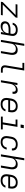

<svg xmlns="http://www.w3.org/2000/svg" viewBox="2608 -3384 783 6040"><g transform="rotate(90 3000.0 -363.5)"><path d="M35 0 45 -58 451 -462H111L121 -520H539L529 -462L123 -58H462L452 0Z M803 8Q803 8 803 8Q803 8 803 8H802Q780 8 758 4.5Q736 1 716.5 -8Q697 -17 682.5 -32Q668 -47 660 -67Q652 -87 650.5 -109Q649 -131 652 -154Q656 -173 663.5 -192.5Q671 -212 685.5 -228Q700 -244 718.5 -255.5Q737 -267 756 -274.5Q775 -282 795 -287Q815 -292 835 -295.5Q855 -299 875 -299.5Q895 -300 914 -300H1037L1043 -335Q1046 -354 1045 -372.5Q1044 -391 1037.5 -407.5Q1031 -424 1018.5 -436.5Q1006 -449 990 -456.5Q974 -464 956 -467Q938 -470 919 -470Q895 -470 870 -465.5Q845 -461 821.5 -449Q798 -437 781 -416Q764 -395 759 -370H694Q699 -394 710.5 -417Q722 -440 739 -459Q756 -478 778 -492Q800 -506 823.5 -514Q847 -522 871 -525Q895 -528 919 -528Q947 -528 974.5 -524Q1002 -520 1026.5 -508.5Q1051 -497 1069.5 -478Q1088 -459 1098.5 -434.5Q1109 -410 1110 -382Q1111 -354 1106 -326L1052 0H987L1004 -102Q988 -76 966 -54Q944 -32 917 -18Q890 -4 860.5 2Q831 8 803 8ZM835 -50Q856 -50 878 -54Q900 -58 920.5 -67Q941 -76 959 -91Q977 -106 990 -125Q1003 -144 1010.5 -165Q1018 -186 1022 -208L1027 -242H914Q900 -242 886 -241.5Q872 -241 857.5 -239.5Q843 -238 829 -235.5Q815 -233 800.5 -229Q786 -225 772.5 -218.5Q759 -212 746.5 -203Q734 -194 727 -180.5Q720 -167 717 -153Q713 -129 721.5 -107Q730 -85 747.5 -72Q765 -59 788 -54.5Q811 -50 835 -50Z M1235 0 1357 -735H1422L1371 -429Q1385 -452 1405.5 -471.5Q1426 -491 1450 -504Q1474 -517 1500.5 -522.5Q1527 -528 1552 -528Q1581 -528 1608 -521Q1635 -514 1655 -497Q1675 -480 1687 -455.5Q1699 -431 1703.5 -404Q1708 -377 1706.5 -349Q1705 -321 1701 -292L1652 0H1587L1637 -302Q1641 -323 1641.5 -344Q1642 -365 1637.5 -384.5Q1633 -404 1623 -421Q1613 -438 1597 -449.5Q1581 -461 1561 -465.5Q1541 -470 1520 -470Q1501 -470 1481.5 -466.5Q1462 -463 1443.5 -454Q1425 -445 1409 -431Q1393 -417 1381.5 -400Q1370 -383 1363.5 -364Q1357 -345 1354 -325L1300 0Z M2171 0Q2149 0 2128.5 -3.5Q2108 -7 2090 -16.5Q2072 -26 2059.5 -41.5Q2047 -57 2040.5 -76Q2034 -95 2034 -116.5Q2034 -138 2037 -159L2123 -677H1958V-735H2198L2101 -150Q2098 -132 2099.5 -114.5Q2101 -97 2110.5 -83.5Q2120 -70 2136.5 -64Q2153 -58 2171 -58H2265V0Z M2504 0 2590 -520H2656L2638 -414Q2651 -439 2669.5 -461Q2688 -483 2711.5 -498.5Q2735 -514 2761.5 -521Q2788 -528 2814 -528Q2835 -528 2854.5 -524Q2874 -520 2889.5 -509Q2905 -498 2915 -481.5Q2925 -465 2929 -445.5Q2933 -426 2932 -405.5Q2931 -385 2928 -365H2862Q2866 -384 2865.5 -403Q2865 -422 2856.5 -438Q2848 -454 2831 -462Q2814 -470 2795 -470Q2773 -470 2750.5 -465Q2728 -460 2708 -447.5Q2688 -435 2672.5 -417Q2657 -399 2645.5 -379Q2634 -359 2628 -337Q2622 -315 2618 -294L2569 0Z M3255 8Q3224 8 3194 2.5Q3164 -3 3138.5 -17.5Q3113 -32 3095 -55Q3077 -78 3068.5 -106.5Q3060 -135 3060 -166Q3060 -197 3065 -228L3081 -328Q3086 -355 3095.5 -382Q3105 -409 3121.5 -433Q3138 -457 3161.5 -476.5Q3185 -496 3211.5 -507.5Q3238 -519 3266 -523.5Q3294 -528 3321 -528Q3321 -528 3321 -528Q3321 -528 3321 -528Q3352 -528 3382 -522Q3412 -516 3437 -501.5Q3462 -487 3479.5 -464Q3497 -441 3505.5 -413Q3514 -385 3514 -354Q3514 -323 3509 -292L3499 -231H3131L3128 -218Q3125 -197 3124.5 -175.5Q3124 -154 3129.5 -134Q3135 -114 3146.5 -97.5Q3158 -81 3175 -70Q3192 -59 3212.5 -54.5Q3233 -50 3255 -50Q3279 -50 3304 -54Q3329 -58 3352 -69Q3375 -80 3393.5 -100Q3412 -120 3418 -144H3482Q3477 -121 3464.5 -99Q3452 -77 3434.5 -58.5Q3417 -40 3395 -26.5Q3373 -13 3349.5 -5.5Q3326 2 3302.5 5Q3279 8 3255 8ZM3140 -289H3443L3445 -302Q3449 -323 3449 -344.5Q3449 -366 3444 -386Q3439 -406 3428 -422.5Q3417 -439 3400 -450Q3383 -461 3362.5 -465.5Q3342 -470 3320 -470Q3300 -470 3279.5 -466.5Q3259 -463 3239.5 -453.5Q3220 -444 3203 -429.5Q3186 -415 3174 -397Q3162 -379 3155 -359Q3148 -339 3145 -318Z M3648 0V-58H3829L3896 -462H3739V-520H3971L3894 -58H4051V0ZM3996 -620H3897L3913 -720H4013Z M4450 8Q4419 8 4389.5 2Q4360 -4 4335.5 -18.5Q4311 -33 4293.5 -56.5Q4276 -80 4267.5 -108Q4259 -136 4259.5 -166.5Q4260 -197 4265 -228L4281 -328Q4286 -355 4295 -382Q4304 -409 4320.5 -433Q4337 -457 4360 -476Q4383 -495 4409.5 -507Q4436 -519 4464 -523.5Q4492 -528 4519 -528Q4546 -528 4572 -524.5Q4598 -521 4621.5 -512Q4645 -503 4665 -487Q4685 -471 4697 -449.5Q4709 -428 4713 -401.5Q4717 -375 4712 -349Q4712 -348 4712 -347Q4712 -346 4712 -345H4647Q4647 -346 4647 -346.5Q4647 -347 4647 -347Q4652 -375 4644 -400Q4636 -425 4617 -441.5Q4598 -458 4572 -464Q4546 -470 4519 -470Q4499 -470 4478 -466.5Q4457 -463 4438 -453.5Q4419 -444 4402 -429.5Q4385 -415 4373.5 -397Q4362 -379 4355 -359Q4348 -339 4345 -318L4328 -218Q4325 -197 4324.5 -176Q4324 -155 4329 -135Q4334 -115 4344.5 -98Q4355 -81 4371.5 -70Q4388 -59 4408.5 -54.5Q4429 -50 4450 -50Q4478 -50 4507 -57.5Q4536 -65 4560 -83Q4584 -101 4599.5 -127.5Q4615 -154 4620 -182H4685Q4680 -156 4669.5 -130.5Q4659 -105 4642 -82Q4625 -59 4603 -41Q4581 -23 4555.5 -12Q4530 -1 4503 3.5Q4476 8 4450 8Z M4835 0 4957 -735H5022L4971 -429Q4985 -452 5005.5 -471.5Q5026 -491 5050 -504Q5074 -517 5100.5 -522.5Q5127 -528 5152 -528Q5181 -528 5208 -521Q5235 -514 5255 -497Q5275 -480 5287 -455.5Q5299 -431 5303.5 -404Q5308 -377 5306.5 -349Q5305 -321 5301 -292L5252 0H5187L5237 -302Q5241 -323 5241.5 -344Q5242 -365 5237.5 -384.5Q5233 -404 5223 -421Q5213 -438 5197 -449.5Q5181 -461 5161 -465.5Q5141 -470 5120 -470Q5101 -470 5081.5 -466.5Q5062 -463 5043.5 -454Q5025 -445 5009 -431Q4993 -417 4981.5 -400Q4970 -383 4963.5 -364Q4957 -345 4954 -325L4900 0Z M5655 8Q5624 8 5594 2.5Q5564 -3 5538.5 -17.5Q5513 -32 5495 -55Q5477 -78 5468.5 -106.5Q5460 -135 5460 -166Q5460 -197 5465 -228L5481 -328Q5486 -355 5495.5 -382Q5505 -409 5521.5 -433Q5538 -457 5561.5 -476.5Q5585 -496 5611.5 -507.5Q5638 -519 5666 -523.5Q5694 -528 5721 -528Q5721 -528 5721 -528Q5721 -528 5721 -528Q5752 -528 5782 -522Q5812 -516 5837 -501.5Q5862 -487 5879.5 -464Q5897 -441 5905.5 -413Q5914 -385 5914 -354Q5914 -323 5909 -292L5899 -231H5531L5528 -218Q5525 -197 5524.5 -175.5Q5524 -154 5529.5 -134Q5535 -114 5546.5 -97.5Q5558 -81 5575 -70Q5592 -59 5612.5 -54.5Q5633 -50 5655 -50Q5679 -50 5704 -54Q5729 -58 5752 -69Q5775 -80 5793.5 -100Q5812 -120 5818 -144H5882Q5877 -121 5864.5 -99Q5852 -77 5834.5 -58.5Q5817 -40 5795 -26.5Q5773 -13 5749.5 -5.5Q5726 2 5702.5 5Q5679 8 5655 8ZM5540 -289H5843L5845 -302Q5849 -323 5849 -344.5Q5849 -366 5844 -386Q5839 -406 5828 -422.5Q5817 -439 5800 -450Q5783 -461 5762.5 -465.5Q5742 -470 5720 -470Q5700 -470 5679.5 -466.5Q5659 -463 5639.5 -453.5Q5620 -444 5603 -429.5Q5586 -415 5574 -397Q5562 -379 5555 -359Q5548 -339 5545 -318Z"/></g></svg>

Font: Iosevka SS04 Lt Ex Obl
Style: Regular
Weight: 300
Width: 7
Italic angle: -9°
Monospace: yes
Designer: Belleve Invis
Foundry: Belleve Invis
Version: Version 19.0.0; ttfautohint (v1.8.4)